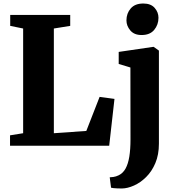

<svg xmlns="http://www.w3.org/2000/svg" viewBox="-20 -828 1002 1091"><path d="M37 0V-59L111.5 -71V-666L38 -681V-743H379V-681L286 -666V-71L470.5 -84L546 -277.5L630.5 -266L600.5 0ZM673 243Q660 243 647.2 242.5Q634.5 242 625 241Q615.5 240 611 238.5L603.5 179.5Q610.5 179.5 624.8 177.5Q639 175.5 654.5 168Q679 156 693.5 129.8Q708 103.5 714.8 62.2Q721.5 21 721.5 -35.5L721 -444.5L654.5 -464.5V-533L849 -561.5H853.5L883 -540.5V-12Q883 51 862.8 98.8Q842.5 146.5 810.2 178.2Q778 210 741.5 226.2Q705 242.5 673 243ZM784 -629Q742.5 -629 720.5 -655Q698.5 -681 698.5 -712Q698.5 -752 722.8 -780Q747 -808 794 -808H795Q837 -808 858.8 -783.2Q880.5 -758.5 880.5 -727Q880.5 -687.5 856.2 -658.2Q832 -629 785 -629Z"/></svg>

Font: Merriweather 36pt Black
Style: Regular
Weight: 900
Version: Version 2.100